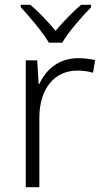

<svg xmlns="http://www.w3.org/2000/svg" viewBox="-20 -878 434 805"><path d="M185 -699H241C265 -742 324 -809 362 -848V-858H320C284 -828 245 -786 213 -749C182 -786 143 -828 107 -858H67V-848C103 -809 160 -742 185 -699ZM307 -634C227 -634 172 -586 145 -526H142L136 -625H88V-93H145V-385C145 -504 207 -582 304 -582C328 -582 349 -579 370 -573L379 -626C358 -631 333 -634 307 -634Z"/></svg>

Font: Noto Sans Telugu UI Light
Style: Regular
Weight: 300
Designer: Jelle Bosma - Monotype Design Team
Foundry: Monotype Imaging Inc.
Version: Version 2.005